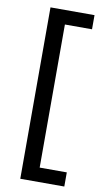

<svg xmlns="http://www.w3.org/2000/svg" viewBox="-96 -759 522 962"><g transform="rotate(10 164.5 -278.0)"><path d="M304 158H80V-714H304V-642H166V86H304Z"/></g></svg>

Font: Noto Sans Pahawh Hmong
Style: Regular
Weight: 400
Designer: Monotype Design Team
Foundry: Monotype Imaging Inc.
Version: Version 2.001; ttfautohint (v1.8.4.7-5d5b)